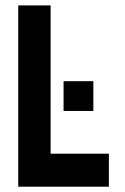

<svg xmlns="http://www.w3.org/2000/svg" viewBox="-20 -704 470 724"><path d="M170.9 -124.5H390.6V0H48.8V-683.6H170.9ZM219.7 -397.9H332V-285.6H219.7Z"/></svg>

Font: California Gothic
Style: Regular
Weight: 400
Version: Version 2.2;